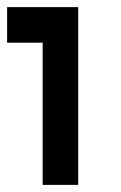

<svg xmlns="http://www.w3.org/2000/svg" viewBox="-20 -1020 340 540"><path d="M0 -900V-1000H200V-500H100V-900Z"/></svg>

Font: Galmuri9 Regular
Style: Regular
Weight: 400
Designer: Lee Minseo (quiple)
Version: Version 2.399;hotconv 1.1.1;makeotfexe 2.6.0 DEVELOPMENT